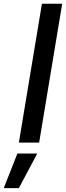

<svg xmlns="http://www.w3.org/2000/svg" viewBox="-73 -747 346 1006"><path d="M252.8 -727.3 132.1 0H25.9L146.7 -727.3ZM-53.3 238.6 18.1 57.5H122.2L25.9 238.6Z"/></svg>

Font: Inter P Medium
Style: Italic
Weight: 500
Italic angle: 9.39999°
Designer: Rasmus Andersson
Foundry: rsms
Version: Version 3.018;git-588b23468